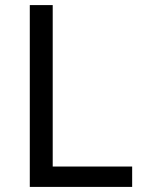

<svg xmlns="http://www.w3.org/2000/svg" viewBox="-20 -734 564 754"><path d="M97 0V-714H187V-80H499V0Z"/></svg>

Font: BC Sans
Style: Regular
Weight: 400
Designer: Monotype Design Team
Province of B.C.
Foundry: Monotype Imaging Inc.
Version: Version 2.000;GOOG;noto-source:20170915:90ef993387c0